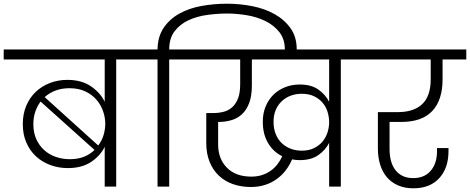

<svg xmlns="http://www.w3.org/2000/svg" viewBox="-49 -1007 2536 1036"><path d="M516 -215Q493 -167 443 -133.5Q393 -100 317 -100Q267 -100 222.5 -116.5Q178 -133 145 -163.5Q112 -194 93 -238Q74 -282 74 -337Q74 -392 92.5 -436Q111 -480 143.5 -511Q176 -542 220 -559Q264 -576 314 -576Q391 -576 441.5 -541.5Q492 -507 516 -458V-686H-29V-740H718V-686H578V0H516ZM326 -531Q246 -531 192 -483L481 -222Q501 -248 510 -279Q519 -310 519 -339Q519 -373 507 -407.5Q495 -442 471 -469.5Q447 -497 411 -514Q375 -531 326 -531ZM328 -148Q372 -148 405 -161.5Q438 -175 461 -198L170 -459Q152 -435 141.5 -404.5Q131 -374 131 -337Q131 -292 146.5 -257Q162 -222 189 -197.5Q216 -173 252 -160.5Q288 -148 328 -148Z M864 0H801V-686H660V-740H801Q802 -810 834.5 -857.5Q867 -905 919.5 -934Q972 -963 1039 -975Q1106 -987 1176 -987Q1246 -987 1313.5 -973.5Q1381 -960 1434 -930Q1487 -900 1519.5 -853.5Q1552 -807 1552 -741V-724H1488V-740Q1488 -796 1458.5 -833.5Q1429 -871 1383 -893.5Q1337 -916 1282 -925Q1227 -934 1176 -934Q1125 -934 1069.5 -926.5Q1014 -919 968.5 -898Q923 -877 893.5 -839Q864 -801 864 -740H1005V-686H864Z M1579 -194Q1618 -194 1646 -208Q1674 -222 1692 -244Q1710 -266 1718.5 -293.5Q1727 -321 1727 -347Q1727 -374 1719 -401.5Q1711 -429 1693 -451Q1675 -473 1647 -487Q1619 -501 1579 -501Q1548 -501 1520.5 -491Q1493 -481 1472 -461.5Q1451 -442 1439 -414Q1427 -386 1427 -350Q1427 -312 1439 -283Q1451 -254 1471.5 -234.5Q1492 -215 1519.5 -204.5Q1547 -194 1579 -194ZM1568 -143Q1557 -143 1547 -144Q1537 -145 1527 -147Q1514 -116 1493.5 -89Q1473 -62 1445 -41.5Q1417 -21 1382 -9.5Q1347 2 1305 2Q1251 2 1206.5 -14Q1162 -30 1130.5 -60.5Q1099 -91 1081.5 -135Q1064 -179 1064 -235V-397H1102Q1130 -397 1156.5 -403.5Q1183 -410 1203 -427.5Q1223 -445 1235 -475Q1247 -505 1247 -553V-686H947V-740H1931V-686H1790V0H1727V-236Q1707 -197 1668.5 -170Q1630 -143 1568 -143ZM1307 -54Q1340 -54 1366.5 -63Q1393 -72 1413.5 -87Q1434 -102 1449 -122Q1464 -142 1474 -164Q1426 -187 1397.5 -235Q1369 -283 1369 -350Q1369 -396 1384.5 -433Q1400 -470 1426.5 -496Q1453 -522 1489.5 -536.5Q1526 -551 1568 -551Q1630 -551 1668.5 -524Q1707 -497 1727 -458V-686H1310V-546Q1310 -489 1295.5 -451Q1281 -413 1256.5 -390.5Q1232 -368 1199.5 -358.5Q1167 -349 1131 -349H1128V-228Q1128 -150 1175.5 -102Q1223 -54 1307 -54Z M1873 -740H2467V-686H2339V-579Q2339 -467 2283.5 -408Q2228 -349 2116 -349H2053V-203Q2053 -169 2060.5 -140Q2068 -111 2084 -90Q2100 -69 2124 -57.5Q2148 -46 2181 -46Q2241 -46 2275 -85.5Q2309 -125 2309 -191V-208H2371V-192Q2371 -100 2321 -45.5Q2271 9 2182 9Q2134 9 2098 -7Q2062 -23 2038 -51.5Q2014 -80 2002 -119.5Q1990 -159 1990 -206V-402H2097Q2184 -402 2229.5 -445.5Q2275 -489 2275 -579V-686H1873Z"/></svg>

Font: SVN-Poppins Light
Style: Regular
Weight: 300
Designer: Ninad Kale (Devanagari), Jonny Pinhorn (Latin)
Foundry: Indian Type Foundry
Version: Version 3.002 2017; ttfautohint (v1.8.3)